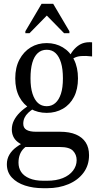

<svg xmlns="http://www.w3.org/2000/svg" viewBox="-20 -752 509 1007"><path d="M463 -456Q429 -460 405.5 -458Q382 -456 367 -447Q352 -438 342 -419L332 -434Q344 -460 357.5 -479Q371 -498 387.5 -510.5Q404 -523 422.5 -527.5Q441 -532 463 -530ZM225 -160Q178 -160 140.5 -181.5Q103 -203 81.5 -243.5Q60 -284 60 -341Q60 -398 82 -439.5Q104 -481 141 -503.5Q178 -526 225 -526Q272 -526 309.5 -503.5Q347 -481 368 -439.5Q389 -398 389 -341Q389 -284 368 -243.5Q347 -203 309.5 -181.5Q272 -160 225 -160ZM225 -195Q251 -195 270 -211.5Q289 -228 299.5 -260Q310 -292 310 -341Q310 -390 300 -423Q290 -456 271.5 -473.5Q253 -491 225 -491Q197 -491 178 -473.5Q159 -456 149.5 -423Q140 -390 140 -341Q140 -293 150.5 -260.5Q161 -228 179.5 -211.5Q198 -195 225 -195ZM206 235Q154 235 111 221Q68 207 42 179Q16 151 16 109Q16 82 29 59.5Q42 37 66.5 19Q91 1 125 -14L139 3Q120 12 105.5 26Q91 40 84 59Q77 78 77 101Q77 129 91 150Q105 171 134.5 183.5Q164 196 208 196H226Q275 196 309.5 182Q344 168 363 143Q382 118 382 88Q382 59 363 39Q344 19 294 19H108L109 13Q87 4 72 -8Q57 -20 49.5 -36.5Q42 -53 42 -73Q42 -98 53 -120Q64 -142 84 -162Q104 -182 132 -199L156 -182Q140 -172 127.5 -160Q115 -148 108.5 -134Q102 -120 102 -103Q102 -81 119 -71Q136 -61 169 -61H295Q345 -61 378.5 -46.5Q412 -32 429.5 -5Q447 22 447 62Q447 115 418 154Q389 193 339 214Q289 235 228 235ZM259 -732H198L113 -588V-578H135L234 -679H217L316 -578H344V-588Z"/></svg>

Font: Roboto Serif 120pt ExtraCondensed
Style: Regular
Weight: 400
Width: 2
Designer: Greg Gazdowicz
Foundry: Commercial Type
Version: Version 1.008